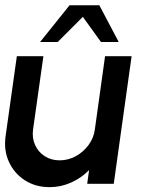

<svg xmlns="http://www.w3.org/2000/svg" viewBox="-26 -720 576 752"><path d="M-4 -187.5 40 -500H144L103.5 -213Q99 -179.5 111.5 -152Q124 -124.5 149.2 -108.2Q174.5 -92 207.5 -92Q241 -92 270.8 -108.2Q300.5 -124.5 320.8 -152Q341 -179.5 345.5 -213L385.5 -500H489.5L419.5 0H315.5L323 -54Q293 -23 252.5 -5Q212 13 168.5 13Q113 13 71.2 -14Q29.5 -41 8.8 -86.5Q-12 -132 -4 -187.5ZM363 -699.5 439 -555.5H369.5L298.5 -654L200 -555.5H131L246.5 -699.5Z"/></svg>

Font: Urbanist SemiBold
Style: Italic
Weight: 600
Italic angle: -8°
Designer: Corey Hu
Foundry: Corey Hu
Version: Version 1.321; ttfautohint (v1.8.4.7-5d5b)